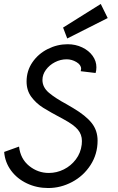

<svg xmlns="http://www.w3.org/2000/svg" viewBox="-20 -927 597 968"><path d="M1 -161 76 -188Q83 -126 127 -90.5Q171 -55 226 -55Q266 -55 302 -73Q338 -91 362.5 -123.5Q387 -156 392 -198Q393 -204 393 -216Q393 -249 372.5 -273.5Q352 -298 302 -325Q234 -361 198 -383.5Q162 -406 138 -438.5Q114 -471 114 -516Q114 -570 143.5 -613Q173 -656 221 -680Q269 -704 321 -704Q361 -704 394.5 -688Q428 -672 447 -645.5Q466 -619 466 -588Q466 -572 462 -559L387 -568Q389 -576 389 -580Q389 -600 365.5 -614Q342 -628 316 -628Q285 -628 257 -613.5Q229 -599 211.5 -575Q194 -551 194 -524Q194 -487 226.5 -459.5Q259 -432 315 -402L349 -382Q413 -344 442.5 -306.5Q472 -269 472 -218Q472 -150 436.5 -95Q401 -40 343.5 -9.5Q286 21 223 21Q165 21 115.5 -2.5Q66 -26 35.5 -67.5Q5 -109 1 -161ZM298 -788 488 -907 523 -836 319 -733Z"/></svg>

Font: Bellota Text
Style: Bold Italic
Weight: 700
Italic angle: -7.5°
Designer: Kemie Guaida
Foundry: Kemie Guaida
Version: Version 4.001